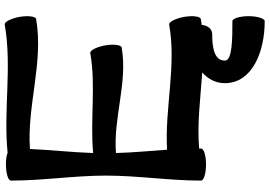

<svg xmlns="http://www.w3.org/2000/svg" viewBox="-183 -683 1134 808"><g transform="rotate(-90 384.0 -279.0)"><path d="M28 -800C28 -666 49 -534 49 -400C49 -266 28 -134 28 0C28 12 59 21 96 21C133 21 163 12 163 0C163 -3 163 -6 163 -8C270 -17 377 -2 483 5C456 29 438 61 438 100C438 215 569 268 699 268C710 268 720 237 720 200C720 163 710 132 699 132C626 132 532 132 533 100C533 54 592 47 645 47C665 47 682 28 683 3C691 2 700 0 708 -1C719 -3 723 -34 717 -71C710 -108 696 -136 684 -134C510 -103 333 -153 158 -143C153 -214 146 -286 144 -358C292 -370 440 -308 588 -334C599 -336 603 -367 597 -404C590 -440 576 -469 564 -466C426 -442 284 -467 144 -454C147 -543 157 -631 161 -720C343 -733 526 -662 708 -694C719 -696 723 -727 717 -764C710 -800 696 -829 684 -826C506 -795 324 -832 145 -814C133 -819 115 -821 96 -821C59 -821 28 -812 28 -800Z"/></g></svg>

Font: Nupuram Expanded Bold
Style: Regular
Weight: 700
Width: 7
Designer: Santhosh Thottingal (santhosh.thottingal@gmail.com)
Foundry: SMC
Version: Version 1.000